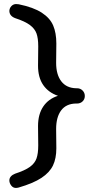

<svg xmlns="http://www.w3.org/2000/svg" viewBox="-20 -723 452 944"><path d="M397 -251Q397 -235 386 -224.5Q375 -214 359 -214H353Q305 -213 280.5 -180Q256 -147 256 -89L257 6Q257 56 240.5 90.5Q224 125 184 151.5Q144 178 72 199Q64 201 58 201Q44 201 35 189Q26 177 26 164Q26 153 33.5 144.5Q41 136 54 131Q103 115 127 97.5Q151 80 159.5 56Q168 32 168 -8L167 -103Q167 -161 192.5 -199Q218 -237 265 -252Q218 -268 192.5 -305Q167 -342 167 -400L168 -495Q168 -535 159.5 -558.5Q151 -582 127 -600Q103 -618 54 -634Q26 -645 26 -670Q27 -684 36.5 -693.5Q46 -703 59 -703Q68 -703 72 -702Q145 -687 185.5 -660.5Q226 -634 241.5 -597.5Q257 -561 257 -509L256 -414Q256 -356 281.5 -323Q307 -290 355 -289H359Q375 -289 386 -278Q397 -267 397 -251Z"/></svg>

Font: Quicksand Medium
Style: Regular
Weight: 500
Designer: Andrew Paglinawan
Foundry: Andrew Paglinawan
Version: Version 3.000